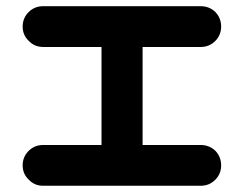

<svg xmlns="http://www.w3.org/2000/svg" viewBox="-20 -598 782 616"><path d="M52.7 -67.4Q52.7 -94.7 71.8 -113.8Q90.8 -132.8 118.2 -132.8H305.7V-447.3H118.2Q90.8 -447.3 72.3 -466.8Q52.7 -485.4 52.7 -512.7Q52.7 -540 71.8 -559.1Q90.8 -578.1 118.2 -578.1H624Q651.4 -578.1 670.9 -559.6Q689.5 -540 689.5 -512.7Q689.5 -485.4 670.4 -466.3Q651.4 -447.3 624 -447.3H437.5V-132.8H624Q651.4 -132.8 670.9 -114.3Q689.5 -94.7 689.5 -67.4Q689.5 -40 670.4 -21Q651.4 -2 624 -2H118.2Q90.8 -2 72.3 -21.5Q52.7 -40 52.7 -67.4Z"/></svg>

Font: Nico Moji
Style: Regular
Weight: 400
Version: Version 1.02